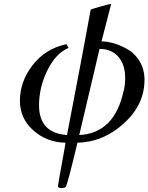

<svg xmlns="http://www.w3.org/2000/svg" viewBox="-20 -712 753 974"><path d="M440 -663Q441 -665 488.5 -678.5Q536 -692 543 -692H544L495 -502Q525 -502 560 -491.5Q595 -481 630.5 -460Q666 -439 689.5 -399Q713 -359 713 -307Q713 -181 608.5 -86Q504 9 373 12Q323 221 314 235Q310 242 292 242Q276 242 274 234Q274 228 284 172Q294 116 303.5 64Q313 12 312 12Q217 10 149 -50.5Q81 -111 81 -201Q81 -298 145.5 -381.5Q210 -465 317 -488L328 -469Q262 -441 220 -354.5Q178 -268 178 -178Q178 -37 320 -27Q420 -548 440 -663ZM607 -251 608 -252Q615 -284 615 -316Q615 -385 580 -424.5Q545 -464 485 -464L382 -27Q561 -36 607 -251Z"/></svg>

Font: Lingua Franca
Style: Italic
Weight: 400
Italic angle: -13°
Version: Version 1.19